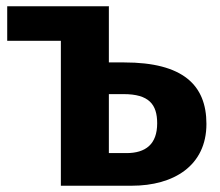

<svg xmlns="http://www.w3.org/2000/svg" viewBox="-20 -592 701 612"><path d="M376 -393H327V-571L328 -572H3V-462H174V0H400C534 0 638 -64 638 -197C638 -321 563 -393 376 -393ZM383 -104H327V-292H374C455 -292 481 -259 481 -199C481 -132 444 -104 383 -104Z"/></svg>

Font: Glow Sans SC Normal
Style: Bold
Weight: 700
Designer: Ryoko NISHIZUKA (kana, bopomofo & ideographs); Paul D. Hunt (Latin, Greek & Cyrillic); Sandoll Communications, Soo-young
Version: Version 0.93